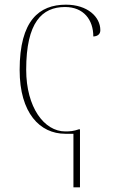

<svg xmlns="http://www.w3.org/2000/svg" viewBox="-20 -562 488 821"><path d="M294 239H322V-9H317C294 -1 279 0 259 0C169 0 92 -103 92 -264C92 -467 160 -532 258 -532C338 -532 379 -477 379 -406C399 -407 409 -417 409 -433C409 -490 354 -542 262 -542C148 -542 64 -475 64 -263C64 -78 151 10 259 10H294Z"/></svg>

Font: Noto Serif Display Thin
Style: Regular
Weight: 100
Designer: Monotype Design Team
Foundry: Monotype Imaging Inc.
Version: Version 2.009